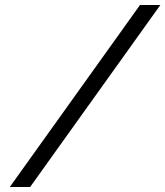

<svg xmlns="http://www.w3.org/2000/svg" viewBox="-20 -672 658 764"><path d="M19 72H100L618 -652H537Z"/></svg>

Font: Charger Sport
Style: DfExtObl
Weight: 400
Designer: Jasper
Foundry: Cannot Into Space Fonts
Version: Version 1.1